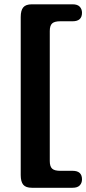

<svg xmlns="http://www.w3.org/2000/svg" viewBox="-20 -760 408 908"><path d="M215.4 -613.3V1.7Q215.4 27.1 226.5 37.5Q237.6 47.8 264.5 47.8H323.4Q367.8 47.8 367.8 88.1Q367.8 105.3 357.1 116.7Q346.4 128 323.4 128H130.7Q101.9 128 90 113.6Q78 99.2 78 68V-679.6Q78 -710.8 90 -725.2Q101.9 -739.6 130.7 -739.6H323.4Q346.4 -739.6 357.1 -728.3Q367.8 -716.9 367.8 -699.7Q367.8 -659.4 323.4 -659.4H264.5Q237.6 -659.4 226.5 -649.1Q215.4 -638.7 215.4 -613.3Z"/></svg>

Font: Fraunces SuperSoft Wonky
Style: Regular
Weight: 900
Version: Version 1.000;[b76b70a41]